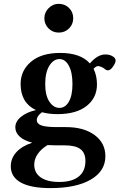

<svg xmlns="http://www.w3.org/2000/svg" viewBox="-20 -698 617 991"><path d="M283.2 -529.8Q252 -529.8 230.5 -551.3Q209 -572.8 209 -604Q209 -633.8 231 -656Q252.9 -678.2 283.2 -678.2Q314.9 -678.2 336.4 -656.7Q357.9 -635.3 357.9 -604Q357.9 -572.8 336.4 -551.3Q314.9 -529.8 283.2 -529.8ZM277.8 -108.9Q231.9 -108.9 196.8 -118.7Q169.9 -99.1 169.9 -78.6Q169.9 -58.6 194.6 -50.3Q219.2 -42 274.4 -42H320.3Q412.6 -42 468.3 -1Q523.9 40 523.9 108.4Q523.9 185.1 448.5 229Q373 272.9 240.2 272.9Q140.1 272.9 88.1 244.4Q36.1 215.8 35.6 161.1Q35.6 119.1 64.5 87.4Q93.3 55.7 146.5 38.6Q103.5 27.3 81.3 6.8Q59.1 -13.7 59.1 -41Q59.1 -70.8 87.9 -94.7Q116.7 -118.7 165.5 -129.9Q86.4 -167 86.4 -264.6Q86.4 -334 140.1 -379.4Q193.8 -424.8 290.5 -424.8Q396.5 -424.8 443.8 -370.6Q483.4 -417 523.9 -417Q548.3 -417 564.5 -405.3Q576.7 -397 576.7 -385.3Q576.7 -373.5 563.2 -354.2Q549.8 -335 537.6 -335Q527.3 -335 519 -343.3Q513.7 -348.1 503.2 -352.5Q492.7 -356.9 485.8 -356.9Q475.6 -356.9 462.9 -342.8Q480.5 -307.6 480.5 -262.2Q480.5 -193.8 427.7 -151.6Q375 -109.4 277.8 -108.9ZM287.1 -141.1Q316.9 -141.1 335.4 -173.1Q354 -205.1 354 -264.2Q354 -324.2 335.4 -358.6Q316.9 -393.1 287.1 -393.1Q255.9 -393.1 234.6 -358.6Q213.4 -324.2 213.4 -264.2Q213.4 -206.1 234.6 -173.6Q255.9 -141.1 287.1 -141.1ZM156.7 151.4Q156.7 194.3 190.4 217.8Q224.1 241.2 286.1 241.2Q351.1 241.2 386 213.4Q420.9 185.5 420.9 132.8Q420.9 91.3 395.3 71.8Q369.6 52.2 314.5 52.2H270.5Q246.6 52.2 225.6 50.8Q192.9 70.3 174.8 96.7Q156.7 123 156.7 151.4Z"/></svg>

Font: Elstob 18pt
Style: Bold
Weight: 700
Designer: Peter S. Baker
Version: Version 1.015